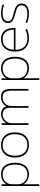

<svg xmlns="http://www.w3.org/2000/svg" viewBox="1446 -2016 780 3712"><g transform="rotate(-90 1836.0 -160.0)"><path d="M326 -530Q430 -530 487.5 -459Q545 -388 545 -260Q545 -133 487.5 -61.5Q430 10 326 10Q261 10 209.5 -18Q158 -46 132 -94H130V210H96V-520H129V-426H131Q157 -475 209 -502.5Q261 -530 326 -530ZM322 -499Q265 -499 222 -476Q179 -453 154.5 -412Q130 -371 130 -318V-202Q130 -149 154.5 -108Q179 -67 222 -44Q265 -21 322 -21Q412 -21 461.5 -83Q511 -145 511 -260Q511 -375 461.5 -437Q412 -499 322 -499Z M889 10Q776 10 711 -62Q646 -134 646 -260Q646 -386 711 -458Q776 -530 889 -530Q1003 -530 1068 -458Q1133 -386 1133 -260Q1133 -134 1068 -62Q1003 10 889 10ZM889 -21Q989 -21 1043.5 -84Q1098 -147 1098 -260Q1098 -373 1043.5 -436Q989 -499 889 -499Q791 -499 736 -436Q681 -373 681 -260Q681 -147 736 -84Q791 -21 889 -21Z M1277 0V-520H1310V-426H1312Q1338 -474 1384 -502Q1430 -530 1486 -530Q1545 -530 1584 -503Q1623 -476 1635 -426H1637Q1664 -478 1710 -504Q1756 -530 1817 -530Q1899 -530 1936 -482.5Q1973 -435 1973 -333V0H1939V-328Q1939 -419 1909 -459Q1879 -499 1811 -499Q1734 -499 1688 -450Q1642 -401 1642 -318V0H1608V-355Q1608 -423 1574 -461Q1540 -499 1479 -499Q1432 -499 1393.5 -473.5Q1355 -448 1332.5 -407Q1310 -366 1310 -318V0Z M2375 -530Q2479 -530 2536.5 -459Q2594 -388 2594 -260Q2594 -133 2536.5 -61.5Q2479 10 2375 10Q2310 10 2258.5 -18Q2207 -46 2181 -94H2179V210H2145V-520H2178V-426H2180Q2206 -475 2258 -502.5Q2310 -530 2375 -530ZM2371 -499Q2314 -499 2271 -476Q2228 -453 2203.5 -412Q2179 -371 2179 -318V-202Q2179 -149 2203.5 -108Q2228 -67 2271 -44Q2314 -21 2371 -21Q2461 -21 2510.5 -83Q2560 -145 2560 -260Q2560 -375 2510.5 -437Q2461 -499 2371 -499Z M2952 10Q2829 10 2762 -60Q2695 -130 2695 -260Q2695 -386 2758.5 -458Q2822 -530 2933 -530Q3040 -530 3096 -463Q3152 -396 3152 -268Q3152 -263 3152 -259.5Q3152 -256 3151 -251H2713V-282H3130L3119 -269Q3119 -383 3072 -441Q3025 -499 2933 -499Q2837 -499 2783 -437Q2729 -375 2729 -262V-257Q2729 -141 2786 -81Q2843 -21 2951 -21Q2996 -21 3040 -31Q3084 -41 3121 -58L3131 -29Q3092 -11 3045.5 -0.5Q2999 10 2952 10Z M3431 10Q3399 10 3365 5.5Q3331 1 3301 -7Q3271 -15 3248 -26L3258 -56Q3291 -40 3337 -30.5Q3383 -21 3429 -21Q3507 -21 3548.5 -50Q3590 -79 3590 -133Q3590 -173 3568 -195.5Q3546 -218 3509 -231.5Q3472 -245 3427 -255Q3382 -266 3340 -281Q3298 -296 3272 -323.5Q3246 -351 3246 -398Q3246 -461 3296.5 -495.5Q3347 -530 3440 -530Q3485 -530 3530 -521.5Q3575 -513 3607 -499L3597 -470Q3568 -484 3526.5 -491.5Q3485 -499 3442 -499Q3363 -499 3322 -472.5Q3281 -446 3280 -397Q3280 -361 3300.5 -340.5Q3321 -320 3356 -308.5Q3391 -297 3434 -286Q3469 -278 3503 -267Q3537 -256 3564 -239.5Q3591 -223 3607 -197Q3623 -171 3623 -132Q3624 -87 3601 -55.5Q3578 -24 3535 -7Q3492 10 3431 10Z"/></g></svg>

Font: M PLUS 1 Thin ExtraLight
Style: Regular
Weight: 250
Version: Version 1.001